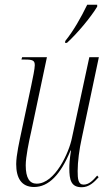

<svg xmlns="http://www.w3.org/2000/svg" viewBox="-20 -776 459 806"><path d="M254 -604 253 -596H261C307 -638 362 -705 388 -748V-756H346C320 -702 288 -646 254 -604ZM323 10C354 10 375 -11 394 -32L388 -39C370 -18 353 -1 331 -1C308 -1 306 -25 306 -58C306 -97 313 -150 323 -195L395 -536H355L282 -197C270 -136 211 -5 134 -5C104 -5 88 -29 88 -82C88 -117 101 -180 111 -224L177 -536H73L70 -526H84C118 -526 126 -522 126 -502C126 -488 118 -449 111 -416L71 -228C62 -185 48 -125 48 -87C48 -30 69 9 123 9C184 9 234 -42 276 -144H278C272 -106 271 -86 271 -70C271 -21 278 10 323 10Z"/></svg>

Font: Noto Serif Display ExtraCondensed ExtraLight
Style: Italic
Weight: 200
Width: 2
Italic angle: -12°
Designer: Monotype Design Team
Foundry: Monotype Imaging Inc.
Version: Version 2.009